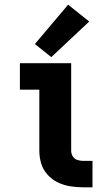

<svg xmlns="http://www.w3.org/2000/svg" viewBox="-20 -800 472 820"><path d="M335 0H375V-113H335Q322 -113 310 -117Q298 -121 291 -132Q284 -143 284 -156V-530H65V-417H148V-156Q148 -128 156 -101.5Q164 -75 183 -54Q202 -33 227 -21Q252 -9 279.5 -4.5Q307 0 335 0ZM199 -556 361 -708 271 -780 129 -612Z"/></svg>

Font: Iosevka Sparkle Extrabold
Style: Regular
Weight: 800
Designer: Belleve Invis
Foundry: Belleve Invis
Version: Version 4.5.0; ttfautohint (v1.8.3)